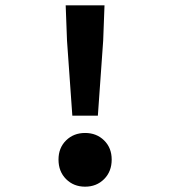

<svg xmlns="http://www.w3.org/2000/svg" viewBox="-20 -690 640 722"><path d="M252 -255 232 -537 227 -670H373L368 -537L348 -255ZM200 -90Q200 -134 228.5 -162Q257 -190 300 -190Q343 -190 371.5 -162Q400 -134 400 -90Q400 -45 371.5 -16.5Q343 12 300 12Q257 12 228.5 -16.5Q200 -45 200 -90Z"/></svg>

Font: TypoPRO Source Code Pro
Style: Bold
Weight: 700
Monospace: yes
Designer: Paul D. Hunt, Teo Tuominen
Foundry: Adobe Systems Incorporated
Version: Version 2.010;PS 1.0;hotconv 1.0.84;makeotf.lib2.5.63406